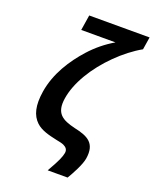

<svg xmlns="http://www.w3.org/2000/svg" viewBox="-166 -820 887 1106"><g transform="rotate(20 277.5 -267.0)"><path d="M450.6 53C466.2 -45.7 412.4 -71 328.1 -89C247.5 -108.4 201.2 -134.1 216.6 -231C224.3 -279.7 244.1 -331.2 276.1 -385.5C337.6 -490.2 442.6 -593.5 542.9 -650L555.1 -727H185.1L170.3 -633H380.3C326.6 -601.7 279 -562.8 237.3 -516.5C169.5 -441.1 102.9 -340.6 84.5 -224C70.4 -135.4 84.6 -77.8 124.4 -40.5C155.9 -11 203 0.2 252.3 11C275 15 290.8 19.2 299.8 23.5C315.3 31 328.3 42.6 324.7 65C322.9 76.3 318.1 90.8 310.3 108.5C302.5 126.2 287.6 154.3 265.4 193H387.4C406.7 160.8 444.2 93.4 450.6 53Z"/></g></svg>

Font: Fog Sans
Style: It
Weight: 700
Foundry: Intel Corporation
Version: Version 1.00